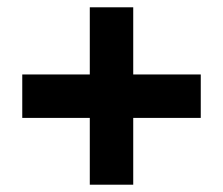

<svg xmlns="http://www.w3.org/2000/svg" viewBox="-20 -682 612 526"><path d="M226 -176H345V-359H530V-478H345V-662H226V-478H41V-359H226Z"/></svg>

Font: Noto Sans Malayalam UI ExtraBold
Style: Regular
Weight: 800
Designer: Jelle Bosma - Monotype Design Team
Foundry: Monotype Imaging Inc.
Version: Version 2.104